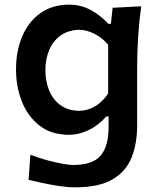

<svg xmlns="http://www.w3.org/2000/svg" viewBox="-20 -573 679 814"><path d="M299.3 221.2Q267.1 221.2 229.7 215.6Q192.4 210 158.2 202.4Q124 194.8 101.1 189.5L108.9 83Q144 96.7 180.2 106.4Q216.3 116.2 245.4 121.3Q274.4 126.5 288.1 126.5Q373.5 126.5 407 86.4Q440.4 46.4 440.4 -34.7V-79.1H430.7Q395.5 -40 354.5 -20.8Q313.5 -1.5 272.9 -1.5Q197.3 -1.5 147.2 -40.8Q97.2 -80.1 72.5 -143.3Q47.9 -206.5 47.9 -278.8Q47.9 -355.5 73.7 -417.5Q99.6 -479.5 150.1 -516.4Q200.7 -553.2 273.4 -553.2Q323.7 -553.2 365.7 -530Q407.7 -506.8 439 -472.2H450.2L457.5 -540L578.6 -546.4Q569.8 -481.4 565.7 -417Q561.5 -352.5 561.5 -290.5V-42Q561.5 36.6 537.4 95.9Q513.2 155.3 455.8 188.2Q398.4 221.2 299.3 221.2ZM314.9 -103Q389.2 -104.5 438.5 -176.3V-383.3Q413.1 -413.6 380.1 -429.9Q347.2 -446.3 315.9 -446.8Q268.1 -445.3 236.1 -421.9Q204.1 -398.4 188.2 -360.1Q172.4 -321.8 172.4 -274.9Q172.4 -230.5 187.5 -191.7Q202.6 -152.8 234.4 -128.7Q266.1 -104.5 314.9 -103Z"/></svg>

Font: Pinar-DS1-FD SemiBold
Style: Regular
Weight: 600
Designer: Amin Abedi
Version: Version 3.000